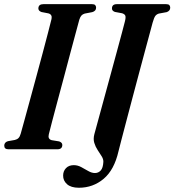

<svg xmlns="http://www.w3.org/2000/svg" viewBox="-26 -720 840 926"><path d="M209.5 -72.5Q203.5 -49.5 223 -44L259.5 -38Q274.5 -32.5 274.5 -21Q274.5 0 250.5 0H15Q-5.5 0 -5.5 -17.5Q-5.5 -33.5 12 -39L45.5 -45Q56.5 -47.5 63.2 -54.2Q70 -61 74 -75.5Q80 -96.5 91.5 -138.8Q103 -181 118 -235.8Q133 -290.5 149 -349.8Q165 -409 179.8 -464.2Q194.5 -519.5 205.8 -562.8Q217 -606 222.5 -628.5Q227 -650 207.5 -655.5L174 -662Q159 -667.5 159 -679.5Q159.5 -700 183.5 -700H417.5Q429 -700 433.2 -695.2Q437.5 -690.5 437.5 -683Q437.5 -667 419 -661.5L382.5 -654.5Q372.5 -651.5 366.8 -645.2Q361 -639 356.5 -625Q350.5 -603 338.8 -559.5Q327 -516 312.2 -460.5Q297.5 -405 281.8 -345.8Q266 -286.5 251.2 -231.8Q236.5 -177 225.5 -135Q214.5 -93 209.5 -72.5ZM710 -610.5Q707.5 -600.5 698 -565.8Q688.5 -531 674.8 -479.8Q661 -428.5 645 -368.8Q629 -309 613 -248.5Q597 -188 583 -134.8Q569 -81.5 559 -43.2Q549 -5 545.5 9.5Q525 99.5 473.8 142.5Q422.5 185.5 354.5 185.5Q316.5 185.5 297.2 168.2Q278 151 278.5 126.5Q278.5 105.5 292.2 91Q306 76.5 330 76.5Q348.5 76.5 366 86Q383.5 95.5 400 105Q416.5 114.5 432 114.5Q448.5 114.5 459.8 102.2Q471 90 472.5 60.5Q473 47.5 464.2 33.5Q455.5 19.5 445 3.8Q434.5 -12 428.8 -30.8Q423 -49.5 429 -72.5Q433.5 -89 445 -131.2Q456.5 -173.5 472.2 -231Q488 -288.5 504.8 -350.5Q521.5 -412.5 536.8 -468.2Q552 -524 562.5 -563.5Q573 -603 576 -615Q581.5 -636 578.5 -644Q575.5 -652 563 -656L528 -662.5Q513.5 -668 514 -679.5Q514 -700 538 -700H775Q786.5 -700 790.8 -695.2Q795 -690.5 795 -682.5Q794.5 -667.5 778 -661.5L740 -654.5Q729 -651 723 -643Q717 -635 710 -610.5Z"/></svg>

Font: Fraunces 144pt S050 SemiBold
Style: Italic
Weight: 600
Italic angle: -16°
Version: Version 1.000; ttfautohint (v1.8.3)